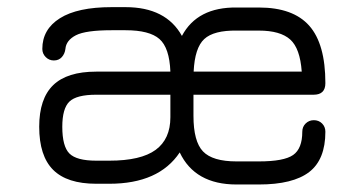

<svg xmlns="http://www.w3.org/2000/svg" viewBox="-20 -492 988 524"><path d="M625.5 11.5Q512 11.5 470.5 -76Q413.5 9.5 278.5 9.5H242.5Q163 9.5 125 -28.5Q87 -66.5 87 -146Q87 -222.5 125 -259.5Q163 -296.5 242.5 -296.5H445Q442.5 -361.5 415.2 -385.5Q388 -409.5 322.5 -409.5H284.5Q214 -409.5 187.2 -395.8Q160.5 -382 158.5 -358.5Q157 -345.5 148.8 -336.2Q140.5 -327 127 -327Q114 -327 104.8 -336.2Q95.5 -345.5 95.5 -358.5Q95.5 -412 143.5 -442.2Q191.5 -472.5 284.5 -472.5H322.5Q433 -472.5 476.5 -394Q518.5 -473 626.5 -471.5H686.5Q780 -471.5 824 -421.8Q868 -372 868 -265Q868 -233.5 836 -233.5H508V-176Q508 -106 534 -78.8Q560 -51.5 625.5 -51.5H686.5Q755 -51.5 780 -69Q805 -86.5 805 -132.5Q805 -146 814.2 -155Q823.5 -164 836.5 -164Q850 -164 859 -155Q868 -146 868 -132.5Q868 -56.5 823.8 -22.5Q779.5 11.5 686.5 11.5ZM242.5 -53.5H278.5Q364.5 -53.5 404.8 -83Q445 -112.5 445 -172V-233.5H242.5Q189 -233.5 169.5 -214.8Q150 -196 150 -146Q150 -92.5 169.5 -73Q189 -53.5 242.5 -53.5ZM508.5 -296.5H803.5Q799 -360 772 -384.2Q745 -408.5 686.5 -408.5H626.5Q563.5 -409.5 537.5 -385.5Q511.5 -361.5 508.5 -296.5Z"/></svg>

Font: Jura Light Medium
Style: Regular
Weight: 500
Version: Version 5.106